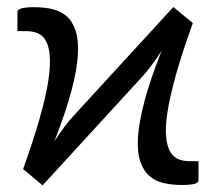

<svg xmlns="http://www.w3.org/2000/svg" viewBox="-20 -534 631 561"><path d="M560 -63V-7Q560 0 548.2 3.2Q536.5 6.5 510.5 6.5Q483 6.5 458.5 1Q434 -4.5 416.5 -19.8Q399 -35 389.8 -62.5Q380.5 -90 383.2 -133.5Q386 -177 402.2 -238.8Q418.5 -300.5 452 -385Q437.5 -363 423.2 -343.8Q409 -324.5 397 -311.5L104.5 7.5L47.5 -40Q79 -128 97 -192Q115 -256 121.5 -300.8Q128 -345.5 125.2 -373.2Q122.5 -401 113 -416.5Q103.5 -432 88.8 -437.5Q74 -443 57 -443H31V-499.5Q31 -506 42.8 -509.5Q54.5 -513 80.5 -513Q108 -513 132.5 -507.5Q157 -502 174.5 -486.8Q192 -471.5 201 -444Q210 -416.5 207.5 -373Q205 -329.5 188.5 -267.8Q172 -206 139 -121.5Q153.5 -143.5 167.8 -162.8Q182 -182 194 -194.5L486.5 -513.5L543.5 -466.5Q511.5 -378.5 493.8 -314.5Q476 -250.5 469.2 -205.8Q462.5 -161 465.5 -133Q468.5 -105 478 -89.5Q487.5 -74 502.2 -68.5Q517 -63 534 -63Z"/></svg>

Font: Lato
Style: Regular
Weight: 400
Designer: Lukasz Dziedzic with Adam Twardoch and Botio Nikoltchev
Foundry: tyPoland Lukasz Dziedzic
Version: Version 2.015; 2015-08-06; http://www.latofonts.com/